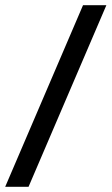

<svg xmlns="http://www.w3.org/2000/svg" viewBox="-20 -720 430 740"><path d="M0 0 300 -700H390L90 0Z"/></svg>

Font: Cuprum
Style: Regular
Weight: 400
Designer: Jovanny Lemonad
Foundry: Jovanny Lemonad
Version: Version 3.000